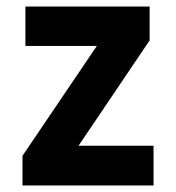

<svg xmlns="http://www.w3.org/2000/svg" viewBox="-20 -569 540 589"><path d="M49 0H451V-122H221L439 -445V-549H58V-428H277L49 -91Z"/></svg>

Font: Noto Sans Mono ExtraCondensed ExtraBold
Style: Regular
Weight: 800
Width: 2
Designer: Monotype Design Team
Foundry: Monotype Imaging Inc.
Version: Version 2.014